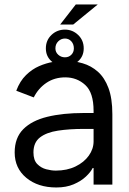

<svg xmlns="http://www.w3.org/2000/svg" viewBox="-20 -824 574 857"><path d="M397.7 0V-73.9H393.5Q384.9 -56.1 363.5 -35.9Q342 -15.6 308.8 -1.4Q275.6 12.8 231.5 12.8Q149.5 12.8 97.5 -30.2Q45.5 -73.2 45.5 -143.5Q45.5 -208.8 83.8 -247.3Q122.2 -285.9 191.4 -302.7Q260.7 -319.6 353.7 -319.6H397.7V-329.5Q397.7 -410.5 360.6 -444.6Q323.5 -478.7 271.3 -478.7Q223.4 -478.7 187.1 -454.2Q150.9 -429.7 130.7 -389.2L52.6 -419Q68.9 -462.4 96.1 -488.8Q123.2 -515.3 154.8 -528.9Q186.4 -542.6 216.8 -547.6Q247.2 -552.6 269.9 -552.6Q311.1 -552.6 348.9 -541.5Q386.7 -530.5 416.7 -504.1Q446.7 -477.6 464.1 -431.3Q481.5 -384.9 481.5 -313.9V0ZM397.7 -248.6H353.7Q289.8 -248.6 239 -240.9Q188.2 -233.3 158.7 -210.8Q129.3 -188.2 129.3 -143.5Q129.3 -109.4 146.1 -92Q163 -74.6 186.3 -68.5Q209.5 -62.5 228.7 -62.5Q279.1 -62.5 317.1 -81Q355.1 -99.4 376.4 -129.3Q397.7 -159.1 397.7 -193.2ZM248.6 -714.5 318.2 -804H416.2L306.8 -714.5ZM184.7 -608Q184.7 -644.2 209.7 -668Q234.7 -691.8 269.9 -691.8Q304 -691.8 328.8 -668Q353.7 -644.2 353.7 -608Q353.7 -572.8 328.8 -550.6Q304 -528.4 269.9 -528.4Q234.7 -528.4 209.7 -550.6Q184.7 -572.8 184.7 -608ZM227.3 -608Q227.3 -590.9 240.1 -579.5Q252.8 -568.2 269.9 -568.2Q286.9 -568.2 298.3 -579.5Q309.7 -590.9 309.7 -608Q309.7 -627.1 298.3 -639.6Q286.9 -652 269.9 -652Q252.8 -652 240.1 -639.6Q227.3 -627.1 227.3 -608Z"/></svg>

Font: Interface
Style: Regular
Weight: 400
Designer: Rasmus Andersson
Foundry: rsms
Version: Version 1.8